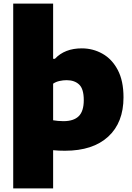

<svg xmlns="http://www.w3.org/2000/svg" viewBox="-20 -828 737 1068"><path d="M53.5 220V-808H275.5V-501H285.5Q340 -559 435 -559Q497 -559 550 -529.2Q603 -499.5 635 -439Q667 -378.5 667 -286.5Q667 -146 581.8 -67.8Q496.5 10.5 341.5 10.5Q324 10.5 307 9.8Q290 9 275.5 7.5V220ZM332.5 -154Q390 -154 418 -181.8Q446 -209.5 446 -271Q446 -333.5 420.2 -357.8Q394.5 -382 350.5 -382Q331 -382 310.8 -377.5Q290.5 -373 275.5 -362.5V-159Q287 -157 302 -155.5Q317 -154 332.5 -154Z"/></svg>

Font: Encode Sans SmExp Black
Style: Regular
Weight: 900
Width: 6
Designer: Multiple Designers
Foundry: Impallari Type
Version: Version 3.002; ttfautohint (v1.8.3) -l 8 -r 50 -G 200 -x 14 